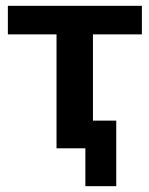

<svg xmlns="http://www.w3.org/2000/svg" viewBox="-20 -509 513 659"><path d="M273 130V0H174V-391H7V-489H467V-391H299V-95H379V130Z"/></svg>

Font: NunitoSans3
Style: Bold
Weight: 700
Designer: Vernon Adams
Foundry: Vernon Adams
Version: Version 3.101;gftools[0.9.27]